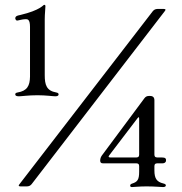

<svg xmlns="http://www.w3.org/2000/svg" viewBox="-20 -764 744 787"><path d="M103 -654.1V-449.6C102.3 -412.6 91.6 -391.3 51.8 -384.9C44 -383.5 42.6 -380.7 42.6 -377.1C42.6 -370.7 49.7 -369.3 57.5 -369.3C68.9 -369.3 95.9 -373.6 133.5 -373.6C169 -373.6 196 -369.3 206.7 -369.3C214.5 -369.3 220.2 -371.4 220.2 -377.1C220.2 -380 218.8 -383.5 210.9 -384.9C170.5 -392 163.4 -416.2 163.4 -456V-685.4C163.4 -706.7 166.2 -729.4 166.2 -739.3C166.2 -743.6 162.6 -744.3 161.2 -744.3C157 -744.3 147 -722.3 62.5 -702.4C56.1 -701 42.6 -699.6 42.6 -688.9C42.6 -686.8 44.7 -679.7 50.4 -679.7C54.7 -679.7 71.7 -685.4 84.5 -685.4C92.3 -685.4 103 -686.1 103 -654.1ZM59.7 -8.9C54.7 -2.5 55.8 -0.4 63.9 0H90.9C99.1 -0.4 104 -2.8 109.4 -8.9L655.5 -718.4C660.5 -724.8 659.4 -726.9 651.3 -727.3H625C616.8 -726.9 611.9 -724.4 606.5 -718.4ZM390.6 -105.8C391 -97.7 393.8 -94.8 402 -94.5H539.1C547.2 -94.1 550.1 -91.3 550.4 -83.1V-60.4C550.4 -27 543.3 -18.5 521.3 -11.4C517 -9.9 513.5 -7.8 513.5 -2.8C513.5 0 515.6 2.8 520.6 2.8C527.7 2.8 551.1 0 580.3 0C615.1 0 639.9 2.8 648.4 2.8C654.1 2.8 659.8 0.7 659.8 -3.6C659.8 -7.8 657.7 -9.9 649.1 -12.1C622.9 -18.5 612.9 -32 612.9 -65.3V-83.1C613.3 -91.3 616.1 -94.1 624.3 -94.5H646.3C653.1 -94.8 657 -96.9 659.8 -101.9C662.6 -114.3 658 -118.6 642.8 -118.6H624.3C616.1 -119 613.3 -121.8 612.9 -130V-353C612.9 -364.7 606.9 -370.7 595.2 -370.7H590.2C582 -370.4 577.1 -367.9 572.1 -361.5L397.4 -126.4C392.8 -119.7 391 -114 390.6 -105.8ZM427.9 -127.5 543.7 -279.5C548.7 -285.5 550.1 -285.2 550.4 -277V-130C550.1 -121.8 547.2 -119 539.1 -118.6H432.5C424.4 -119 423.3 -121.1 427.9 -127.5Z"/></svg>

Font: Margiela Serif Light
Style: Regular
Weight: 300
Designer: Andreas Faust, Stefan Endress
Version: Version 1.002;FEAKit 1.0